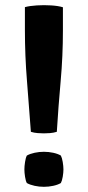

<svg xmlns="http://www.w3.org/2000/svg" viewBox="-20 -710 338 740"><path d="M99 -202Q92 -300 84 -397.5Q76 -495 76 -594V-682.5Q94.5 -687.5 122 -689.2Q149.5 -691 177 -689.2Q204.5 -687.5 222.5 -682V-592.5Q222.5 -494.5 213.8 -397.2Q205 -300 199 -202Q186 -198 172.8 -197Q159.5 -196 149 -196Q139.5 -196 125.5 -197Q111.5 -198 99 -202ZM149 -125Q167.5 -125 185 -121.2Q202.5 -117.5 214.5 -110.5Q219 -102 221.8 -85.5Q224.5 -69 224.5 -57Q224.5 -45 221.8 -28.8Q219 -12.5 214.5 -4.5Q202.5 2.5 185 6.2Q167.5 10 149 10Q131 10 113.5 6.2Q96 2.5 83.5 -4.5Q79 -12.5 76.5 -28.8Q74 -45 74 -57Q74 -69 76.5 -85.5Q79 -102 83.5 -110.5Q96 -117.5 113.5 -121.2Q131 -125 149 -125Z"/></svg>

Font: Signika Light SemiBold
Style: Regular
Weight: 600
Version: Version 2.003;gftools[0.9.32]